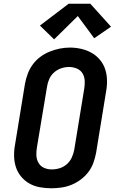

<svg xmlns="http://www.w3.org/2000/svg" viewBox="-20 -1001 640 1029"><path d="M255 8Q224 8 193.5 2.5Q163 -3 137.5 -17.5Q112 -32 93 -55Q74 -78 65 -106Q56 -134 55.5 -165.5Q55 -197 61 -228L114 -553Q119 -580 129 -606.5Q139 -633 156 -656Q173 -679 196.5 -696.5Q220 -714 246.5 -724.5Q273 -735 300 -740.5Q327 -746 355 -746Q386 -746 416 -739Q446 -732 471.5 -717.5Q497 -703 516 -680Q535 -657 544 -629Q553 -601 553.5 -569.5Q554 -538 548 -507L495 -182Q490 -155 480.5 -128.5Q471 -102 453.5 -79Q436 -56 412.5 -38.5Q389 -21 363 -10.5Q337 0 309.5 4Q282 8 255 8ZM257 -93Q279 -93 300 -99.5Q321 -106 338 -121Q355 -136 364.5 -156.5Q374 -177 378 -199L431 -523Q435 -545 434 -567.5Q433 -590 422.5 -607.5Q412 -625 392 -633.5Q372 -642 350 -642Q329 -642 308 -635Q287 -628 270 -613Q253 -598 244 -577.5Q235 -557 232 -536L178 -212Q174 -190 175 -168Q176 -146 186.5 -128Q197 -110 216 -101.5Q235 -93 257 -93ZM270 -790 194 -864 348 -981H464L575 -858L485 -796L397 -915Z"/></svg>

Font: Iosevka Slab Extended Oblique
Style: Bold
Weight: 700
Width: 7
Italic angle: -9°
Monospace: yes
Designer: Belleve Invis
Foundry: Belleve Invis
Version: Version 11.1.1; ttfautohint (v1.8.3)